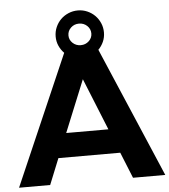

<svg xmlns="http://www.w3.org/2000/svg" viewBox="-62 -948 884 1002"><g transform="rotate(-5 380.0 -447.5)"><path d="M215 -136 160 0H-3L293 -681Q276 -698 266 -720.5Q256 -743 256 -769Q256 -795 266 -818Q276 -841 293 -858Q310 -875 333.5 -885Q357 -895 383 -895Q409 -895 432 -885Q455 -875 472 -858Q489 -841 499 -818Q509 -795 509 -769Q509 -743 499 -720.5Q489 -698 472 -681L763 0H594L539 -136ZM383 -826Q358 -826 340.5 -809.5Q323 -793 323 -769Q323 -746 340.5 -729.5Q358 -713 383 -713Q408 -713 425.5 -729.5Q443 -746 443 -769Q443 -793 425.5 -809.5Q408 -826 383 -826ZM378 -535 267 -263H488Z"/></g></svg>

Font: Montserrat Semi Bold
Style: Regular
Weight: 600
Designer: Julieta Ulanovsky
Foundry: Julieta Ulanovsky
Version: Version 3.001 September 28, 2015